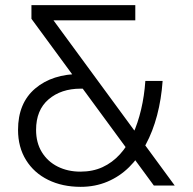

<svg xmlns="http://www.w3.org/2000/svg" viewBox="-20 -720 747 745"><path d="M577 0 102 -647V-700H505V-641H136L170 -665L658 0ZM293 5Q222 5 167 -22Q112 -49 81 -99Q50 -149 50 -216Q50 -320 116.5 -376.5Q183 -433 292 -433H313L333 -376H293Q217 -376 168.5 -334.5Q120 -293 120 -216Q120 -166 142.5 -129.5Q165 -93 204 -73.5Q243 -54 292 -54Q340 -54 378 -71.5Q416 -89 445.5 -121.5Q475 -154 495 -198Q515 -242 527.5 -295Q540 -348 544 -406H611Q606 -335 589.5 -272.5Q573 -210 545.5 -159Q518 -108 481 -71.5Q444 -35 396.5 -15Q349 5 293 5Z"/></svg>

Font: Host Grotesk Light
Style: Regular
Weight: 300
Designer: Doukan Karapınar
Foundry: Element Type
Version: Version 1.003